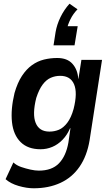

<svg xmlns="http://www.w3.org/2000/svg" viewBox="-20 -823 601 1033"><path d="M161 190Q124 190 80.5 177.5Q37 165 10 141L52 51Q69 67 94 75.5Q119 84 144 89.5Q169 95 189 95Q259 95 297 56Q335 17 348 -56L359 -133H357Q341 -96 316 -70.5Q291 -45 261 -32.5Q231 -20 198 -20Q130 -20 91 -58.5Q52 -97 44.5 -165.5Q37 -234 58 -322Q74 -378 98 -414.5Q122 -451 152 -472.5Q182 -494 216.5 -502.5Q251 -511 288 -511Q342 -511 370 -479.5Q398 -448 401 -399H402L418 -501H529L462 -68Q448 16 408 74Q368 132 305 161Q242 190 161 190ZM246 -115Q273 -115 297 -125Q321 -135 342 -162.5Q363 -190 376 -237Q398 -324 378.5 -369.5Q359 -415 304 -415Q277 -415 253 -404.5Q229 -394 209.5 -368Q190 -342 175 -296Q153 -208 172 -161.5Q191 -115 246 -115ZM268 -579 279 -650Q286 -691 305.5 -731Q325 -771 354 -803L397 -773Q373 -748 359 -719.5Q345 -691 340 -667L321 -682H398L381 -579Z"/></svg>

Font: Nunito Sans 7pt Condensed
Style: Bold Italic
Weight: 700
Width: 3
Italic angle: -9°
Designer: Vernon Adams
Foundry: Vernon Adams
Version: Version 3.101;gftools[0.9.27]